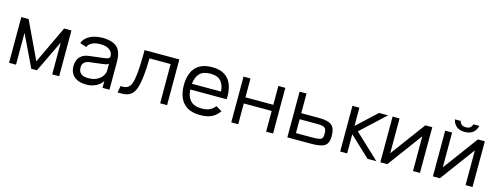

<svg xmlns="http://www.w3.org/2000/svg" viewBox="-20 -1330 5250 2028"><g transform="rotate(15 2605.0 -315.5)"><path d="M314 0 147 -348V0H71V-500H151L345 -90L539 -500H619V0H543V-348L376 0Z M743 -396Q755 -427 777.5 -449.5Q800 -472 830.5 -485.5Q861 -499 895 -505Q929 -511 963 -511Q1039 -509 1084.5 -486.5Q1130 -464 1149.5 -418.5Q1169 -373 1169 -302V0H1093V-76Q1082 -54 1057 -34Q1032 -14 996.5 -1.5Q961 11 920 11Q852 11 812 -10.5Q772 -32 754.5 -66Q737 -100 737 -137V-150Q737 -177 748 -207Q759 -237 789.5 -260.5Q820 -284 878 -290L1003 -305Q1051 -310 1070 -317.5Q1089 -325 1089 -345Q1089 -386 1054 -413Q1019 -440 953 -440Q919 -440 891.5 -433Q864 -426 844.5 -411Q825 -396 815 -372ZM813 -151V-143Q813 -122 822.5 -103Q832 -84 855 -72Q878 -60 919 -60Q978 -60 1016.5 -81Q1055 -102 1073.5 -131.5Q1092 -161 1093 -188Q1093 -206 1093 -229Q1093 -252 1093 -264Q1085 -255 1064.5 -250Q1044 -245 1007 -241L893 -227Q852 -222 832.5 -202Q813 -182 813 -151Z M1799 -500V0H1723V-429H1492Q1491 -374 1488.5 -327Q1486 -280 1481.5 -240.5Q1477 -201 1472 -172Q1465 -133 1454.5 -100.5Q1444 -68 1425.5 -44Q1407 -20 1377.5 -7Q1348 6 1305 6H1259L1272 -67H1292Q1329 -67 1350.5 -81Q1372 -95 1383 -121Q1394 -147 1401 -183Q1406 -209 1409.5 -243Q1413 -277 1415 -318Q1417 -359 1418 -404.5Q1419 -450 1419 -500Z M2389 -223H1993Q1996 -146 2036.5 -103Q2077 -60 2161 -60Q2201 -60 2228 -69Q2255 -78 2273.5 -93Q2292 -108 2306 -125L2371 -86Q2351 -58 2324 -36Q2297 -14 2257.5 -1.5Q2218 11 2161 11Q2074 11 2020 -22Q1966 -55 1940.5 -113.5Q1915 -172 1915 -250Q1915 -327 1939.5 -386Q1964 -445 2017.5 -478Q2071 -511 2157 -511Q2242 -511 2293.5 -478Q2345 -445 2368.5 -386.5Q2392 -328 2392 -250Q2392 -243 2391 -236.5Q2390 -230 2389 -223ZM1994 -286H2312Q2309 -355 2272.5 -397.5Q2236 -440 2157 -440Q2076 -440 2038.5 -399Q2001 -358 1994 -286Z M2577 0H2501V-500H2577V-294H2882V-500H2958V0H2882V-227H2577Z M3190 -67H3362Q3415 -67 3441.5 -72Q3468 -77 3476.5 -92.5Q3485 -108 3485 -140Q3485 -172 3475.5 -189.5Q3466 -207 3442 -213Q3418 -219 3372 -219H3190ZM3563 -134Q3563 -85 3547.5 -55.5Q3532 -26 3490.5 -13Q3449 0 3371 0H3114V-500H3190V-285H3376Q3447 -285 3487.5 -271.5Q3528 -258 3545.5 -225.5Q3563 -193 3563 -134Z M3692 0V-500H3768V-302H3770L3983 -500H4081L3817 -254L4088 0H3991L3770 -208H3768V0Z M4131 -500H4207V-119L4489 -500H4565L4564 0H4488V-380L4207 0H4131Z M4706 -500H4782V-119L5064 -500H5140L5139 0H5063V-380L4782 0H4706ZM4907 -540Q4872 -540 4845 -551.5Q4818 -563 4800 -585.5Q4782 -608 4773 -642H4837Q4843 -620 4859 -605.5Q4875 -591 4907 -591Q4940 -591 4955.5 -605.5Q4971 -620 4977 -642H5042Q5033 -608 5015 -585.5Q4997 -563 4970 -551.5Q4943 -540 4907 -540Z"/></g></svg>

Font: Nata Sans
Style: Regular
Weight: 400
Designer: Daniel Uzquiano Cruz
Version: Version 1.001